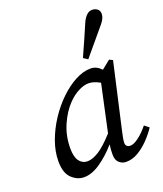

<svg xmlns="http://www.w3.org/2000/svg" viewBox="-142 -853 816 960"><g transform="rotate(-20 266.0 -373.5)"><path d="M123 -146Q123 -100 139.5 -78Q156 -56 183 -56Q209 -56 243 -77Q277 -98 326 -152L380 -402Q366 -410 350.5 -415.5Q335 -421 319 -421Q295 -421 265.5 -406Q236 -391 209 -363Q173 -326 148 -269Q123 -212 123 -146ZM363 13Q343 13 327 -1Q311 -15 311 -45Q311 -74 315 -98Q272 -49 226.5 -18Q181 13 140 13Q104 13 74.5 -15Q45 -43 45 -105Q45 -157 64.5 -211Q84 -265 116.5 -314.5Q149 -364 189.5 -403Q230 -442 272.5 -464.5Q315 -487 354 -487Q371 -487 385 -480Q399 -473 411 -460L457 -497L475 -488L395 -135Q386 -98 386 -78Q386 -68 393 -62Q400 -56 410 -56Q429 -56 455.5 -76Q482 -96 508 -128L532 -109Q513 -80 486 -52Q459 -24 428 -5.5Q397 13 363 13ZM337 -549Q356 -591 374.5 -633Q393 -675 411 -717Q421 -737 433.5 -748.5Q446 -760 462 -760Q478 -760 489.5 -751Q501 -742 501 -725Q501 -702 479 -676Q449 -640 419.5 -605Q390 -570 360 -534Z"/></g></svg>

Font: Source Serif Pro
Style: Italic
Weight: 400
Italic angle: -12°
Designer: Frank Grießhammer
Foundry: Adobe Systems Incorporated
Version: Version 3.001;hotconv 1.0.111;makeotfexe 2.5.65597